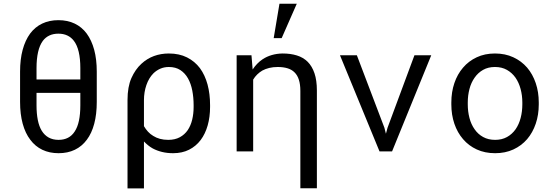

<svg xmlns="http://www.w3.org/2000/svg" viewBox="-20 -832 3040 1055"><path d="M301.8 9.8Q352.1 9.8 391.1 -9Q430.2 -27.8 457 -64Q483.9 -99.6 497.8 -152.1Q511.7 -204.6 511.7 -272V-438.5Q511.7 -505.9 497.6 -558.3Q483.4 -610.8 456.5 -647.5Q429.7 -683.6 390.4 -702.4Q351.1 -721.2 300.8 -721.2Q251 -721.2 211.7 -702.4Q172.4 -683.6 145.5 -647.5Q118.7 -610.8 104.5 -558.3Q90.3 -505.9 90.3 -438.5V-272Q90.3 -204.6 104.7 -152.1Q119.1 -99.6 146.5 -64Q173.3 -27.8 212.6 -9Q252 9.8 301.8 9.8ZM301.8 -63.5Q270.5 -63.5 247.6 -76.2Q224.6 -88.9 209.5 -113.3Q194.8 -137.2 187.7 -172.6Q180.7 -208 180.7 -252.9V-321.8H421.4V-252.9Q421.4 -205.6 413.8 -169.2Q406.2 -132.8 390.1 -108.9Q375.5 -86.4 353.5 -75Q331.5 -63.5 301.8 -63.5ZM180.7 -395.5V-458.5Q180.7 -508.3 189.2 -545.9Q197.8 -583.5 215.3 -607.4Q230 -627 251.5 -637Q272.9 -647 300.8 -647Q328.6 -647 349.9 -637Q371.1 -627 385.7 -607.9Q403.8 -584.5 412.6 -546.6Q421.4 -508.8 421.4 -458.5V-395.5Z M1134.3 -244.1V-254.4Q1134.3 -315.9 1120.4 -367.7Q1106.4 -419.4 1078.6 -457.5Q1050.3 -495.1 1007.6 -516.6Q964.8 -538.1 907.7 -538.1Q864.3 -538.1 826.2 -524.2Q788.1 -510.3 756.8 -481.4Q723.6 -451.2 702.1 -403.1Q680.7 -355 680.7 -282.2V203.1H771V-54.7Q781.7 -43.5 793.7 -33.7Q805.7 -23.9 818.8 -16.6Q842.3 -3.9 870.4 2.9Q898.4 9.8 931.2 9.8Q981 9.8 1018.8 -9.3Q1056.6 -28.3 1082.5 -62.5Q1107.9 -96.2 1121.1 -142.8Q1134.3 -189.5 1134.3 -244.1ZM1043.9 -254.4V-244.1Q1043.9 -207.5 1036.1 -174.8Q1028.3 -142.1 1011.7 -117.2Q994.6 -92.3 968 -77.9Q941.4 -63.5 904.3 -63.5Q879.4 -63.5 858.9 -69.1Q838.4 -74.7 822.3 -85Q805.7 -94.7 793 -108.6Q780.3 -122.6 771 -138.7V-281.7Q771 -325.7 784.4 -364.7Q797.9 -403.8 823.2 -429.2Q839.8 -445.3 861.1 -454.6Q882.3 -463.9 907.7 -463.9Q945.3 -463.9 971.2 -446.8Q997.1 -429.7 1013.2 -400.9Q1029.3 -372.1 1036.6 -334Q1043.9 -295.9 1043.9 -254.4Z M1280.3 0H1371.1V-394.5Q1380.4 -410.2 1393.1 -422.6Q1405.8 -435.1 1421.4 -444.3Q1438.5 -453.6 1459.5 -458.7Q1480.5 -463.9 1505.9 -463.9Q1536.6 -463.9 1559.8 -456.8Q1583 -449.7 1598.1 -434.6Q1614.3 -418.9 1622.3 -393.6Q1630.4 -368.2 1630.4 -332.5V202.6H1721.2V-334.5Q1721.2 -390.6 1708 -429.4Q1694.8 -468.3 1670.4 -492.7Q1646 -516.6 1611.3 -527.3Q1576.7 -538.1 1532.7 -538.1Q1501 -537.6 1473.4 -529.5Q1445.8 -521.5 1422.9 -506.3Q1406.7 -495.6 1393.1 -481.4Q1379.4 -467.3 1368.2 -450.2L1367.7 -457L1361.8 -528.3H1280.3ZM1515.6 -811.5 1483.9 -622.6H1527.8L1610.8 -811.5Z M2065.4 0H2134.3L2349.6 -528.3H2257.3L2109.4 -129.9L2100.6 -97.2L2092.3 -129.9L1940.9 -528.3H1848.1Z M2460 -269V-258.3Q2460 -201.2 2476.6 -152.3Q2493.2 -103.5 2524.4 -67.4Q2555.2 -31.2 2599.9 -10.7Q2644.5 9.8 2700.7 9.8Q2756.3 9.8 2800.8 -10.7Q2845.2 -31.2 2876.5 -67.4Q2907.2 -103.5 2923.8 -152.3Q2940.4 -201.2 2940.4 -258.3V-269Q2940.4 -326.2 2923.8 -375.2Q2907.2 -424.3 2876.5 -460.4Q2845.2 -496.6 2800.5 -517.3Q2755.9 -538.1 2699.7 -538.1Q2644 -538.1 2599.6 -517.3Q2555.2 -496.6 2524.4 -460.4Q2493.2 -424.3 2476.6 -375.2Q2460 -326.2 2460 -269ZM2550.3 -258.3V-269Q2550.3 -307.6 2559.6 -343Q2568.8 -378.4 2587.9 -405.3Q2606.4 -432.1 2634.3 -448Q2662.1 -463.9 2699.7 -463.9Q2737.3 -463.9 2765.4 -448Q2793.5 -432.1 2812.5 -405.3Q2831.1 -378.4 2840.6 -343Q2850.1 -307.6 2850.1 -269V-258.3Q2850.1 -219.2 2840.8 -183.8Q2831.5 -148.4 2813 -121.6Q2793.9 -94.7 2765.9 -79.1Q2737.8 -63.5 2700.7 -63.5Q2663.1 -63.5 2634.8 -79.1Q2606.4 -94.7 2587.9 -121.6Q2568.8 -148.4 2559.6 -183.8Q2550.3 -219.2 2550.3 -258.3Z"/></svg>

Font: RobotoMono Nerd Font
Style: Regular
Weight: 400
Monospace: yes
Designer: Google
Version: Version 3.000;Nerd Fonts 3.2.1